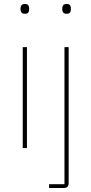

<svg xmlns="http://www.w3.org/2000/svg" viewBox="-20 -742 458 962"><path d="M105 -673Q93 -673 88 -679Q83 -685 83 -693V-702Q83 -710 88 -716Q93 -722 105 -722Q117 -722 121.5 -716Q126 -710 126 -702V-693Q126 -685 121.5 -679Q117 -673 105 -673ZM94 -506H115V0H94ZM303 -506H324V173Q324 188 318 194Q312 200 297 200H226V181H303ZM314 -673Q302 -673 297 -679Q292 -685 292 -693V-702Q292 -710 297 -716Q302 -722 314 -722Q326 -722 330.5 -716Q335 -710 335 -702V-693Q335 -685 330.5 -679Q326 -673 314 -673Z"/></svg>

Font: IBM Plex Sans Condensed Thin
Style: Regular
Weight: 100
Width: 3
Designer: Mike Abbink, Paul van der Laan, Pieter van Rosmalen
Foundry: Bold Monday
Version: Version 1.3